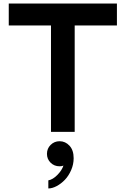

<svg xmlns="http://www.w3.org/2000/svg" viewBox="-20 -750 685 1092"><path d="M29.8 -605V-730H645V-605H404.8V0H270V-605ZM247.1 125Q247.1 94.7 268.1 74Q289.1 53.2 318.8 53.2Q351.6 53.2 375.2 78.6Q398.9 104 398.9 149.9Q398.9 184.6 384.8 217.3Q370.6 250 349.1 272.5Q327.6 294.9 302.5 308.3Q277.3 321.8 254.9 321.8V275.9Q280.8 271 306.4 244.9Q332 218.8 340.8 191.9Q331.5 195.8 318.8 195.8Q288.6 195.8 267.8 175.3Q247.1 154.8 247.1 125Z"/></svg>

Font: Miedinger*
Style: Bold
Weight: 700
Version: Version 001.000